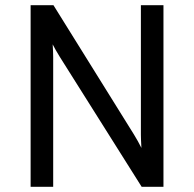

<svg xmlns="http://www.w3.org/2000/svg" viewBox="-20 -720 748 740"><path d="M610 0H526L211 -500Q193 -529 183 -549Q185 -519 185 -500V0H98V-700H186L496 -202Q512 -176 525 -150Q523 -186 523 -201V-700H610Z"/></svg>

Font: Overpass
Style: Regular
Weight: 400
Designer: Delve Withrington, Thomas Jockin
Foundry: Delve Fonts
Version: Version 3.000;DELV;Overpass